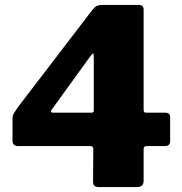

<svg xmlns="http://www.w3.org/2000/svg" viewBox="-20 -762 743 782"><path d="M401 -742H547Q555 -742 560 -737Q565 -732 565 -723V-314Q565 -303 575 -303H653Q673 -303 673 -285V-187Q673 -167 651 -167H576Q565 -167 565 -154V-26Q565 -12 558 -6Q551 0 535 0H383Q370 0 364.5 -5.5Q359 -11 359 -23L360 -157Q360 -167 347 -167H54Q43 -167 37 -172.5Q31 -178 31 -187V-281Q31 -291 37.5 -302Q44 -313 61 -336L355 -720Q366 -734 374.5 -738Q383 -742 401 -742ZM353 -303Q357 -303 359.5 -305Q362 -307 362 -310V-529Q362 -544 359 -544Q356 -544 348 -533L191 -316Q187 -310 187 -308Q187 -303 198 -303Z"/></svg>

Font: Libre Franklin ExtraBold
Style: Regular
Weight: 800
Designer: Pablo Impallari, Rodrigo Fuenzalida
Foundry: Impallari Type
Version: Version 1.002; ttfautohint (v1.5)